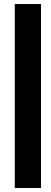

<svg xmlns="http://www.w3.org/2000/svg" viewBox="-20 -836 254 960"><path d="M54 104V-815.8H184.9V104Z"/></svg>

Font: Orbitron
Style: Regular
Weight: 400
Designer: Matt McInerney
Foundry: The League of Moveable Type
Version: Version 2.001